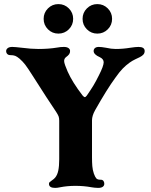

<svg xmlns="http://www.w3.org/2000/svg" viewBox="-20 -907 736 937"><path d="M219 -10Q219 -15 222.5 -18.5Q226 -22 234.5 -27.5Q243 -33 249 -40Q260 -53 264.5 -75Q269 -97 269 -130V-318Q269 -331 266 -339Q263 -347 254 -361L207 -432Q154 -514 139 -538Q115 -576 103 -591.5Q91 -607 75 -621Q63 -631 54 -634.5Q45 -638 30 -638Q21 -638 15.5 -643.5Q10 -649 10 -658Q10 -666 17.5 -672Q25 -678 40 -678Q52 -678 86 -674Q132 -668 168 -668Q218 -668 260 -675Q275 -678 292 -678Q306 -678 314 -672.5Q322 -667 322 -658Q322 -649 317.5 -642.5Q313 -636 302 -628Q293 -621 293 -609Q293 -602 298 -588Q303 -574 310 -558Q333 -506 383 -441Q390 -433 394 -433Q398 -433 404 -441Q424 -470 435.5 -489Q447 -508 462 -538Q486 -585 486 -603Q486 -619 467 -628Q437 -641 437 -658Q437 -667 443.5 -672.5Q450 -678 462 -678Q475 -678 497 -674Q523 -668 545 -668Q580 -668 616 -674Q642 -678 656 -678Q686 -678 686 -658Q686 -648 680 -641Q674 -634 662 -628Q654 -624 640 -617.5Q626 -611 612 -601Q594 -588 578.5 -572Q563 -556 544 -529Q502 -472 444 -369Q429 -342 429 -320V-140Q429 -115 430.5 -96.5Q432 -78 438 -60Q444 -43 450 -36.5Q456 -30 469 -30H471Q480 -30 484.5 -24.5Q489 -19 489 -10Q489 -1 481.5 4.5Q474 10 459 10Q451 10 442 9Q433 8 427 7Q390 0 348 0Q308 0 273 7Q260 10 249 10Q219 10 219 -10ZM193 -815Q193 -845 214 -866Q235 -887 265 -887Q295 -887 316 -866Q337 -845 337 -815Q337 -785 316 -764Q295 -743 265 -743Q235 -743 214 -764Q193 -785 193 -815ZM455 -887Q485 -887 506 -866Q527 -845 527 -815Q527 -785 506 -764Q485 -743 455 -743Q425 -743 404 -764Q383 -785 383 -815Q383 -845 404 -866Q425 -887 455 -887Z"/></svg>

Font: Raigarh
Style: Bold
Weight: 700
Designer: jaikishan Patel
Foundry: MagicType
Version: Version 1.000